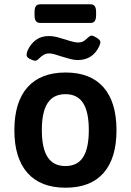

<svg xmlns="http://www.w3.org/2000/svg" viewBox="-20 -868 609 895"><path d="M47 -261Q47 -392 108 -461Q169 -530 286 -530Q402 -530 462.5 -461Q523 -392 523 -261Q523 -130 462.5 -61.5Q402 7 286 7Q169 7 108 -62Q47 -131 47 -261ZM394 -262Q394 -346 367.5 -387.5Q341 -429 285 -429Q229 -429 202 -387.5Q175 -346 175 -262Q175 -177 202 -135.5Q229 -94 285 -94Q341 -94 367.5 -135.5Q394 -177 394 -262ZM104 -611Q104 -619 108 -631Q122 -663 147 -681.5Q172 -700 207 -700Q229 -700 253.5 -693Q278 -686 284 -684Q326 -670 343 -670Q359 -670 368.5 -675.5Q378 -681 387 -690Q392 -695 397 -698.5Q402 -702 407 -702Q415 -702 431.5 -691.5Q448 -681 448 -672Q448 -665 442 -651Q411 -588 342 -588Q326 -588 305.5 -593.5Q285 -599 266 -605Q251 -610 235.5 -614.5Q220 -619 210 -619Q195 -619 184.5 -613Q174 -607 164 -597Q159 -592 154.5 -588.5Q150 -585 145 -585Q135 -585 119.5 -593Q104 -601 104 -611ZM141 -798V-811Q141 -831 147.5 -839.5Q154 -848 168 -848H401Q415 -848 421.5 -839.5Q428 -831 428 -811V-798Q428 -778 421.5 -769.5Q415 -761 401 -761H168Q154 -761 147.5 -769.5Q141 -778 141 -798Z"/></svg>

Font: Asap-SemiBold
Style: Regular
Weight: 600
Designer: Pablo Cosgaya
Foundry: Omnibus-Type
Version: Version 2.000; ttfautohint (v1.8)